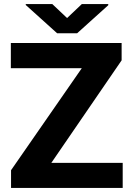

<svg xmlns="http://www.w3.org/2000/svg" viewBox="-20 -922 648 942"><path d="M582 -123V0H34.2V-86.9L381.3 -587.4H33.2V-710.9H576.7V-626L231.9 -123ZM236.8 -901.9 309.1 -833.5 381.3 -901.9H511.2V-896.5L358.4 -758.8H260.3L106.4 -897.5V-901.9Z"/></svg>

Font: Vazirmatn FD ExtraBold
Style: Regular
Weight: 800
Designer: Saber Rastikerdar
Foundry: Saber Rastikerdar
Version: Version 33.003